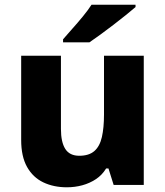

<svg xmlns="http://www.w3.org/2000/svg" viewBox="-20 -786 703 816"><path d="M591 -549V0H463L441 -70H431Q414 -42 387.5 -24.5Q361 -7 329.5 1.5Q298 10 264 10Q208 10 164 -11Q120 -32 95 -76.5Q70 -121 70 -191V-549H239V-238Q239 -182 257.5 -153Q276 -124 317 -124Q358 -124 381 -144Q404 -164 413 -203.5Q422 -243 422 -299V-549ZM556 -756Q540 -742 515 -722Q490 -702 461.5 -680Q433 -658 406 -638.5Q379 -619 360 -606H248V-619Q264 -638 287 -663.5Q310 -689 332.5 -716.5Q355 -744 369 -766H556Z"/></svg>

Font: Noto Sans Armenian ExtraBold
Style: Regular
Weight: 800
Version: Version 2.007